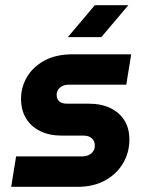

<svg xmlns="http://www.w3.org/2000/svg" viewBox="-20 -720 575 739"><path d="M23 -1 42 -118H295Q310 -118 321 -123Q332 -128 338.5 -137.5Q345 -147 345 -159Q345 -177 333.5 -187.5Q322 -198 302 -198H218Q171 -198 135.5 -215Q100 -232 80.5 -264Q61 -296 61 -340Q61 -384 83.5 -423Q106 -462 150.5 -486.5Q195 -511 260 -511H485L466 -394H245Q231 -394 220.5 -389Q210 -384 204.5 -376Q199 -368 198 -357Q198 -339 208 -330Q218 -321 237 -321H320Q370 -321 405 -304Q440 -287 459 -256.5Q478 -226 478 -183Q478 -133 453.5 -91.5Q429 -50 384.5 -25.5Q340 -1 280 -1ZM241 -577 345 -700H474L370 -577Z"/></svg>

Font: MuseoModerno SemiBold
Style: Italic
Weight: 600
Italic angle: -9°
Designer: Pablo Cosgaya, Héctor Gatti, Marcela Romero, and the Authors of The MuseoModerno Project.
Foundry: Omnibus-Type Team
Version: Version 1.003